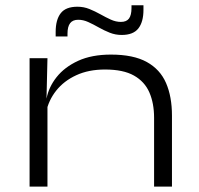

<svg xmlns="http://www.w3.org/2000/svg" viewBox="-20 -694 740 714"><path d="M553 0V-256Q553 -310 535.5 -350.2Q518 -390.5 478.2 -413Q438.5 -435.5 370.5 -435.5Q309.5 -435.5 263.5 -414.2Q217.5 -393 189 -357Q160.5 -321 151.5 -276.5L139.5 -327H153Q161 -370 190.5 -407.2Q220 -444.5 270.5 -467.8Q321 -491 392.5 -491Q476 -491 525.8 -463.5Q575.5 -436 597.5 -385.2Q619.5 -334.5 619.5 -264V0ZM90 0V-477.5H156.5L153 -328.5L156.5 -321.5V0ZM432.5 -564Q409 -564 387.8 -572.5Q366.5 -581 346.8 -592.2Q327 -603.5 308.2 -612Q289.5 -620.5 271 -620.5Q250.5 -620.5 240.8 -607.8Q231 -595 231 -569V-558.5H187V-575Q187 -620.5 205.8 -644.8Q224.5 -669 268 -669Q291.5 -669 312.5 -660.5Q333.5 -652 353.5 -640.8Q373.5 -629.5 392.2 -621Q411 -612.5 429.5 -612.5Q450.5 -612.5 459.8 -625.2Q469 -638 469 -664V-674.5H513.5V-657.5Q513.5 -612.5 494.5 -588.2Q475.5 -564 432.5 -564Z"/></svg>

Font: Anek Latin Expanded Light
Style: Regular
Weight: 300
Width: 7
Designer: Yesha Goshar
Foundry: Ek Type
Version: Version 1.003